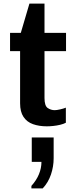

<svg xmlns="http://www.w3.org/2000/svg" viewBox="-20 -694 428 1070"><path d="M241 10Q198 10 164 -2Q130 -14 111 -42.5Q92 -71 92 -118V-409H36V-511H96L144 -674H228V-511H348V-409H228V-148Q228 -104 246 -92Q264 -80 285 -80Q296 -80 315.5 -84.5Q335 -89 347 -94V-10Q334 -3 315 1.5Q296 6 276.5 8Q257 10 241 10ZM155 356V342Q183 311 197 277Q211 243 211 208H157V72H279V188Q279 234 264 278.5Q249 323 218 356Z"/></svg>

Font: Chivo Medium SemiBold
Style: Regular
Weight: 600
Version: Version 2.002